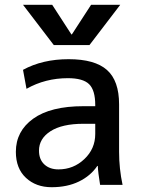

<svg xmlns="http://www.w3.org/2000/svg" viewBox="-20 -780 599 810"><path d="M46.9 -139.6Q46.9 -226.6 120.1 -279.3Q193.4 -332 332 -332H381.8V-336.9Q381.8 -399.4 356 -424.8Q330.1 -450.2 266.6 -450.2Q170.9 -450.2 91.8 -405.3L77.1 -485.4Q159.2 -530.3 269.5 -530.3Q379.9 -530.3 431.2 -484.9Q482.4 -439.5 482.4 -339.8V-139.6Q482.4 -68.4 497.1 0H402.3Q393.6 -52.7 392.6 -80.1H390.6Q362.3 -38.1 313 -14.2Q263.7 9.8 197.8 9.8Q131.8 9.8 89.4 -29.8Q46.9 -69.3 46.9 -139.6ZM77.1 -759.8H200.2L281.2 -634.8H283.2L364.3 -759.8H487.3L357.4 -589.8H207ZM144.5 -144.5Q144.5 -107.4 167 -86.4Q189.5 -65.4 226.6 -65.4Q290 -65.4 335.9 -108.9Q381.8 -152.3 381.8 -214.8V-257.8H332Q242.2 -257.8 193.4 -226.6Q144.5 -195.3 144.5 -144.5Z"/></svg>

Font: GenEi M Gothic v2 Medium
Style: Regular
Weight: 500
Version: Version 2.0